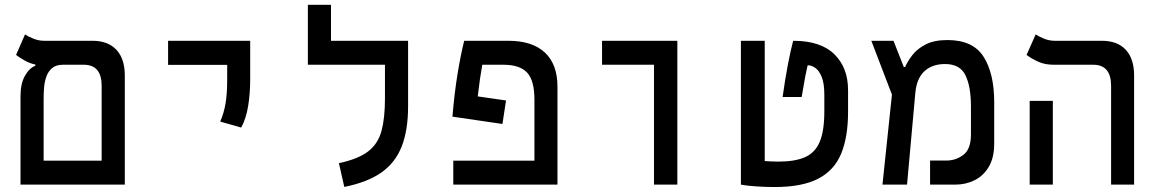

<svg xmlns="http://www.w3.org/2000/svg" viewBox="-20 -752 4728 782"><path d="M63.5 0V-359.4Q63.5 -410.2 80.8 -441.9Q98.1 -473.6 124 -484.4V-489.3Q102.5 -493.2 81.3 -505.1Q60.1 -517.1 45.4 -528.3L82 -611.8Q93.3 -604 115 -595Q136.7 -585.9 159.7 -585.9H356.4Q419.9 -585.9 454.1 -549.3Q488.3 -512.7 488.3 -444.3V0ZM236.8 -488.3Q208 -488.3 191.9 -474.4Q175.8 -460.4 168.5 -439Q161.1 -417.5 159.4 -393.8Q157.7 -370.1 157.7 -350.1V-97.7H394V-402.3Q394 -488.3 321.3 -488.3Z M962.4 -232.4 877 -256.8Q892.6 -293 898.9 -332.3Q905.3 -371.6 905.3 -428.2V-487.8H664.6V-585.9H999V-428.2Q999 -371.6 990.7 -320.3Q982.4 -269 962.4 -232.4Z M1642.1 -585.9V-318.4Q1642.1 -222.2 1616.2 -155.8Q1590.3 -89.4 1533.2 -49.3Q1476.1 -9.3 1382.3 9.3L1360.4 -87.4Q1439.9 -104.5 1480 -135.7Q1520 -167 1533.9 -219Q1547.9 -271 1547.9 -351.1V-488.3H1233.9V-732.4H1328.1V-585.9Z M2041 -342.8 2026.4 -247.1 1822.8 -276.9Q1830.6 -373 1843.8 -452.4Q1856.9 -531.7 1870.6 -585.9H2050.3Q2147.9 -585.9 2199.2 -538.1Q2250.5 -490.2 2250.5 -398.9V0H1826.2V-97.7H2156.7V-345.7Q2156.7 -424.8 2126.7 -456.5Q2096.7 -488.3 2030.3 -488.3H1944.3Q1939.9 -464.8 1935.3 -433.3Q1930.7 -401.9 1925.8 -359.4Z M2643.6 0V-488.3H2432.1V-585.9H2738.8V0Z M3134.8 9.8Q3099.1 9.8 3059.1 7.1Q3019 4.4 2997.6 0V-585.9H3094.7V-96.2Q3107.9 -95.2 3121.8 -94.5Q3135.7 -93.8 3150.9 -93.8Q3218.3 -93.8 3259.3 -112.1Q3300.3 -130.4 3318.8 -174.8Q3337.4 -219.2 3337.4 -297.4V-366.2Q3337.4 -412.1 3326.9 -438.2Q3316.4 -464.4 3300.8 -475.3Q3285.2 -486.3 3269.5 -486.3Q3265.1 -468.3 3260 -442.1Q3254.9 -416 3245.1 -356.9H3167.5Q3178.2 -433.1 3189 -489Q3199.7 -544.9 3210.4 -585.9Q3322.8 -585.9 3378.4 -531Q3434.1 -476.1 3434.1 -384.8V-296.9Q3434.1 -194.3 3406 -126.2Q3377.9 -58.1 3312.5 -24.2Q3247.1 9.8 3134.8 9.8Z M3574.2 0 3612.8 -366.7 3528.8 -585.9H3619.1L3661.1 -479H3666.5Q3676.8 -502.9 3696.5 -528.3Q3716.3 -553.7 3750.7 -571.3Q3785.2 -588.9 3838.9 -588.9Q3942.9 -588.9 3986.1 -520.8Q4029.3 -452.6 4029.3 -336.4V-167Q4029.3 -110.4 4007.6 -73.2Q3985.8 -36.1 3949.7 -18.1Q3913.6 0 3870.1 0H3768.1V-98.1H3834.5Q3873.5 -98.1 3904.1 -121.6Q3934.6 -145 3934.6 -204.6V-318.8Q3934.6 -398.9 3912.4 -445.1Q3890.1 -491.2 3829.1 -491.2Q3776.9 -491.2 3745.1 -461.9Q3713.4 -432.6 3708 -373.5L3674.3 0Z M4505.4 0V-402.3Q4505.4 -488.3 4432.6 -488.3H4272Q4235.8 -488.3 4208.5 -500.7Q4181.2 -513.2 4161.1 -528.3L4198.2 -611.8Q4209.5 -604 4231 -595Q4252.4 -585.9 4275.9 -585.9H4467.3Q4531.2 -585.9 4565.2 -549.3Q4599.1 -512.7 4599.1 -444.3V0ZM4173.8 0V-341.3H4268.1V0Z"/></svg>

Font: CaskaydiaMono NF
Style: Regular
Weight: 400
Designer: Aaron Bell
Foundry: Saja Typeworks
Version: Version 2111.001; ttfautohint (v1.8.4);Nerd Fonts 3.1.1